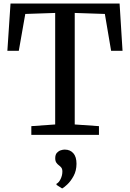

<svg xmlns="http://www.w3.org/2000/svg" viewBox="-20 -763 735 1086"><path d="M292.1 -59V-689.8L123 -684.1L86.3 -475.5H21.7L39.5 -743H656.4L673.1 -475.5H608.5L573.1 -684.1L402.7 -689.8V-59L539.7 -49.5V0H157.2V-49.5ZM412.7 163.4Q412.5 202.9 396.2 232.6Q380 262.2 360.7 280.2Q341.3 298.2 332.2 302.7H331L299.8 283L299.3 276.6Q313.3 269.8 323 249.3Q332.8 228.9 332.8 207.3Q332.8 192 326.2 184.2Q319.6 176.4 312.4 171.4Q304.8 165.9 298.6 156.9Q292.4 147.9 292.4 131.6Q292.4 111.7 302 101.2Q311.7 90.7 324 87Q336.3 83.2 344.5 83.2H346.9Q376.7 83.2 394.8 103.7Q412.8 124.2 412.7 163.4Z"/></svg>

Font: Merriweather 7pt Light
Style: Regular
Weight: 300
Designer: Eben Sorkin
Foundry: Eben Sorkin
Version: Version 2.200;gftools[0.9.31]